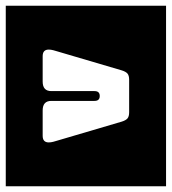

<svg xmlns="http://www.w3.org/2000/svg" viewBox="-40 -626 596 666"><path d="M536 -606V20H-20V-606ZM288 -310Q306 -310 306 -293Q306 -276 288 -276H138Q108 -276 108 -243V-155Q108 -132 129 -132Q136.5 -132 144.8 -134.2Q153 -136.5 158 -138L382 -204Q396.5 -208.5 402.2 -215.2Q408 -222 408 -237V-349Q408 -364 402.2 -370.8Q396.5 -377.5 382 -382L158 -448Q153 -449.5 144.8 -451.8Q136.5 -454 129 -454Q108 -454 108 -431V-343Q108 -310 138 -310Z"/></svg>

Font: Honk Rounded
Style: Regular
Weight: 400
Designer: Noopur Datye & Yesha Goshar
Foundry: Ek Type
Version: Version 1.000